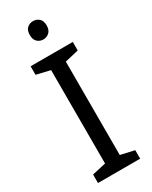

<svg xmlns="http://www.w3.org/2000/svg" viewBox="-233 -966 806 1017"><g transform="rotate(-30 169.5 -457.5)"><path d="M298 0H40V-52L124 -71V-642L40 -662V-714H298V-662L214 -642V-71L298 -52ZM171 -915Q191 -915 206.5 -901.5Q222 -888 222 -859Q222 -831 206.5 -817Q191 -803 171 -803Q149 -803 134 -817Q119 -831 119 -859Q119 -888 134 -901.5Q149 -915 171 -915Z"/></g></svg>

Font: Noto Sans Devanagari
Style: Regular
Weight: 400
Designer: Jelle Bosma - Monotype Design Team
Foundry: Monotype Imaging Inc.
Version: Version 2.003